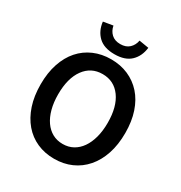

<svg xmlns="http://www.w3.org/2000/svg" viewBox="-196 -983 1067 1134"><g transform="rotate(30 337.0 -416.5)"><path d="M337 12Q273 12 220 -11.5Q167 -35 129 -79.5Q91 -124 70 -187Q49 -250 49 -330Q49 -409 70 -471.5Q91 -534 129 -577Q167 -620 220 -643Q273 -666 337 -666Q401 -666 454 -643Q507 -620 545.5 -577Q584 -534 605 -471.5Q626 -409 626 -330Q626 -250 605 -187Q584 -124 545.5 -79.5Q507 -35 454 -11.5Q401 12 337 12ZM337 -89Q376 -89 407 -106Q438 -123 460 -154.5Q482 -186 494 -230.5Q506 -275 506 -330Q506 -440 460.5 -502.5Q415 -565 337 -565Q259 -565 213.5 -502.5Q168 -440 168 -330Q168 -275 180 -230.5Q192 -186 214 -154.5Q236 -123 267 -106Q298 -89 337 -89ZM337 -701Q265 -701 227 -737.5Q189 -774 182 -834L248 -845Q254 -812 276.5 -791Q299 -770 337 -770Q375 -770 397.5 -791Q420 -812 426 -845L492 -834Q485 -774 447 -737.5Q409 -701 337 -701Z"/></g></svg>

Font: TT Toshiba Sans Medium
Style: Regular
Weight: 500
Designer: Paul D. Hunt
Foundry: Toshiba Corporation
Version: Version 2.020;PS 2.000;hotconv 1.0.86;makeotf.lib2.5.63406